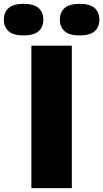

<svg xmlns="http://www.w3.org/2000/svg" viewBox="-92 -977 536 997"><path d="M71 0V-740H281V0ZM321.5 -793Q268 -793 243.5 -815Q219 -837 219 -875Q219 -913.5 243.5 -935.2Q268 -957 321.5 -957Q375 -957 399.5 -935.2Q424 -913.5 424 -875Q424 -837 399.5 -815Q375 -793 321.5 -793ZM30.5 -793Q-23 -793 -47.5 -815Q-72 -837 -72 -875Q-72 -913.5 -47.5 -935.2Q-23 -957 30.5 -957Q84 -957 108.5 -935.2Q133 -913.5 133 -875Q133 -837 108.5 -815Q84 -793 30.5 -793Z"/></svg>

Font: Encode Sans Exp XBd
Style: Regular
Weight: 800
Width: 7
Designer: Multiple Designers
Foundry: Impallari Type
Version: Version 3.002; ttfautohint (v1.8.3) -l 8 -r 50 -G 200 -x 14 